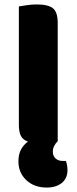

<svg xmlns="http://www.w3.org/2000/svg" viewBox="-20 -637 345 865"><path d="M106 1Q83 -7 74 -25Q65 -43 65 -75V-608Q77 -610 100 -613.5Q123 -617 146 -617Q196 -617 218 -600Q240 -583 240 -534V-1Q218 21 218 46Q218 66 230.5 77Q243 88 261 88H277Q284 109 284 129Q284 167 258 187.5Q232 208 191 208Q134 208 98.5 174.5Q63 141 63 90Q63 59 74.5 37Q86 15 106 1Z"/></svg>

Font: Baloo 2 Latin ExtraBold
Style: Regular
Weight: 400
Designer: Sarang Kulkarni and Ek Type
Foundry: Ek Type
Version: Version 1.001